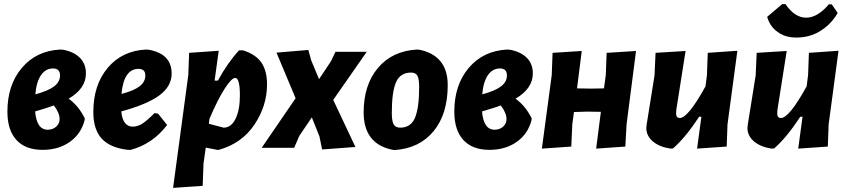

<svg xmlns="http://www.w3.org/2000/svg" viewBox="-20 -719 4123 934"><path d="M187 10Q104 10 60 -38Q16 -86 16 -176Q16 -306 86.5 -389Q157 -472 273 -478L287 -477Q340 -467 369 -437.5Q398 -408 398 -362Q398 -288 314 -239Q363 -203 392 -144V-136Q375 -68 320 -29Q265 10 187 10ZM238 -386Q202 -386 179.5 -353.5Q157 -321 152 -260Q215 -277 243.5 -299Q272 -321 272 -352Q272 -386 238 -386ZM270 -139Q270 -170 242 -206Q213 -195 151 -177Q158 -88 212 -88Q237 -88 253.5 -103Q270 -118 270 -139Z M793 -111Q723 -19 616 10H602Q516 0 475 -44.5Q434 -89 434 -174Q434 -306 504 -389Q574 -472 690 -478L704 -477Q815 -457 815 -361Q815 -300 756.5 -256Q698 -212 570 -177Q577 -103 626 -103Q649 -103 671.5 -117Q694 -131 732 -169L749 -166ZM654 -384Q582 -384 571 -262Q632 -278 659.5 -299.5Q687 -321 687 -352Q687 -384 654 -384Z M1044 -472 1024 -327H1040Q1088 -415 1143 -474H1163Q1225 -454 1252 -414Q1279 -374 1279 -309Q1279 -204 1217.5 -112.5Q1156 -21 1044 10H1037L981 -1L970 76L966 185L822 195L896 -354L900 -462ZM1124 -340Q1107 -340 1073.5 -288.5Q1040 -237 999 -141L996 -117L1068 -98Q1105 -98 1126 -141.5Q1147 -185 1147 -255Q1147 -340 1124 -340Z M1601 -233 1709 -4 1547 8 1534 -55 1497 -148 1436 -58 1411 0H1253L1418 -241L1325 -463L1480 -476L1494 -425L1532 -334L1590 -421L1612 -467H1764Z M2008 -478 2021 -477Q2158 -448 2158 -305Q2158 -164 2089 -80.5Q2020 3 1899 11L1886 9Q1749 -21 1749 -172Q1749 -306 1818.5 -388.5Q1888 -471 2008 -478ZM1980 -366Q1927 -366 1906.5 -319Q1886 -272 1886 -169Q1886 -130 1895 -114Q1904 -98 1927 -98Q1978 -98 1998.5 -145.5Q2019 -193 2019 -296Q2019 -335 2010.5 -350.5Q2002 -366 1980 -366Z M2361 10Q2278 10 2234 -38Q2190 -86 2190 -176Q2190 -306 2260.5 -389Q2331 -472 2447 -478L2461 -477Q2514 -467 2543 -437.5Q2572 -408 2572 -362Q2572 -288 2488 -239Q2537 -203 2566 -144V-136Q2549 -68 2494 -29Q2439 10 2361 10ZM2412 -386Q2376 -386 2353.5 -353.5Q2331 -321 2326 -260Q2389 -277 2417.5 -299Q2446 -321 2446 -352Q2446 -386 2412 -386ZM2444 -139Q2444 -170 2416 -206Q2387 -195 2325 -177Q2332 -88 2386 -88Q2411 -88 2427.5 -103Q2444 -118 2444 -139Z M2810 -471 2787 -289 2857 -288 2918 -289 2927 -354 2931 -462 3074 -471 3028 -114 3022 -6 2880 4 2903 -175 2836 -176 2772 -174 2764 -114 2759 -6 2616 4 2664 -354 2668 -462Z M3315 -471 3270 -185 3269 -169Q3268 -145 3287 -145Q3327 -145 3412 -299L3419 -354L3423 -462L3567 -472L3519 -114L3515 -6L3371 4L3392 -151H3381Q3314 -49 3254 3L3242 4Q3188 -4 3156 -31Q3124 -58 3124 -97L3126 -115L3164 -352L3169 -462Z M4026 -698 4055 -656Q4030 -612 3990.5 -582Q3951 -552 3909 -542.5Q3867 -533 3827 -538Q3787 -543 3755.5 -569Q3724 -595 3712 -637L3785 -699H3801Q3846 -633 3901.5 -633Q3957 -633 4012 -698ZM3807 -471 3762 -185 3761 -169Q3760 -145 3779 -145Q3819 -145 3904 -299L3911 -354L3915 -462L4059 -472L4011 -114L4007 -6L3863 4L3884 -151H3873Q3806 -49 3746 3L3734 4Q3680 -4 3648 -31Q3616 -58 3616 -97L3618 -115L3656 -352L3661 -462Z"/></svg>

Font: Alegreya Sans ExtraBold
Style: Italic
Weight: 800
Italic angle: -7°
Designer: Juan Pablo del Peral
Foundry: Huerta Tipografica
Version: Version 2.007